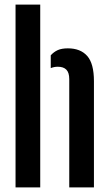

<svg xmlns="http://www.w3.org/2000/svg" viewBox="-20 -820 476 840"><path d="M48 0V-800H156V0ZM283 0V-473.5Q283 -502 270.5 -515Q258 -528 233 -528Q216.5 -528 202 -522V-578Q215.5 -593 232.8 -600.8Q250 -608.5 277 -608.5Q332 -608.5 361.5 -575.2Q391 -542 391 -464.5V0Z"/></svg>

Font: Big Shoulders Stencil Display Thin
Style: Bold
Weight: 700
Version: Version 2.001